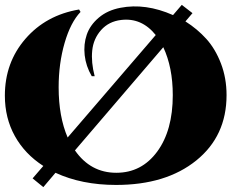

<svg xmlns="http://www.w3.org/2000/svg" viewBox="-24 -746 951 789"><path d="M767 -692 738 -658Q787 -627 824 -586Q861 -545 884 -485Q907 -425 907 -355Q907 -187 782.5 -86.5Q658 14 453 14Q312 14 204 -36L154 23L110 -13L154 -64Q78 -113 37 -187Q-4 -261 -4 -353Q-4 -489 80.5 -586.5Q165 -684 301 -707L307 -697Q266 -654 241.5 -569.5Q217 -485 217 -387Q217 -267 254 -181L616 -602Q558 -674 474 -664Q423 -658 391.5 -622.5Q360 -587 355 -538.5Q350 -490 365 -433H353Q329 -474 324 -519Q319 -564 332.5 -603.5Q346 -643 382 -673.5Q418 -704 471 -714Q574 -734 687 -684L723 -726ZM647 -552 284 -128Q348 -36 454 -36Q558 -36 622 -123Q686 -210 686 -355Q686 -469 647 -552Z"/></svg>

Font: Cinzel Decorative Black
Style: Regular
Weight: 900
Designer: Natanael Gama
Version: Version 1.001;PS 001.001;hotconv 1.0.56;makeotf.lib2.0.21325